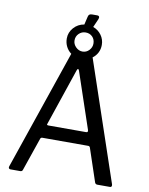

<svg xmlns="http://www.w3.org/2000/svg" viewBox="-102 -1037 861 1110"><g transform="rotate(10 328.5 -482.0)"><path d="M631 -17Q632 -15 632 -11Q632 0 622 0H548Q537 0 533 -10L468 -204Q465 -212 457 -212H187Q179 -212 176 -204L109 -9Q106 0 95 0H37Q31 0 28 -5Q25 -10 28 -17L268 -719Q249 -733 238 -754.5Q227 -776 227 -802Q227 -838 251.5 -865.5Q276 -893 313 -899L324 -946Q326 -956 331.5 -960Q337 -964 348 -964H377Q390 -964 390 -953Q390 -950 388 -944L366 -894Q396 -883 414.5 -857.5Q433 -832 433 -800Q433 -775 422.5 -754.5Q412 -734 393 -720ZM329 -855Q306 -855 289.5 -839Q273 -823 273 -799Q273 -777 290 -760Q307 -743 329 -743Q352 -743 368 -760Q384 -777 384 -799Q384 -824 368.5 -839.5Q353 -855 329 -855ZM432 -288Q443 -288 440 -301L329 -630Q326 -639 322 -639Q318 -639 315 -630L203 -299L201 -293Q201 -288 209 -288Z"/></g></svg>

Font: Libre Franklin
Style: Regular
Weight: 400
Designer: Pablo Impallari, Rodrigo Fuenzalida
Foundry: Impallari Type
Version: Version 1.001; ttfautohint (v1.4.1)